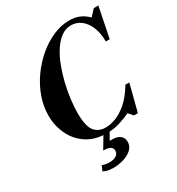

<svg xmlns="http://www.w3.org/2000/svg" viewBox="-229 -905 1178 1281"><g transform="rotate(-30 360.0 -265.0)"><path d="M344 13Q253 13 190.5 -28.5Q128 -70 96 -138Q64 -206 64 -283Q64 -353 88.5 -422.5Q113 -492 156.5 -553.5Q200 -615 256 -662.5Q312 -710 374.5 -737.5Q437 -765 501 -765Q543 -765 576.5 -751.5Q610 -738 641 -707L685 -754H720L673 -521H643Q643 -587 623 -634Q603 -681 569.5 -706Q536 -731 495 -731Q453 -731 418 -705.5Q383 -680 354.5 -636Q326 -592 305 -537Q284 -482 269.5 -422Q255 -362 248 -305Q241 -248 241 -200Q241 -101 271 -62.5Q301 -24 357 -24Q391 -24 433 -39Q475 -54 521.5 -93.5Q568 -133 612 -206H642L589 0H559L529 -34Q488 -15 442.5 -1Q397 13 344 13ZM267 235Q236 235 217 229Q198 223 190 218L207 179Q212 183 228.5 186.5Q245 190 262 190Q295 190 314.5 177Q334 164 334 140Q334 123 319.5 112Q305 101 264 100L330 -10H377L334 66H353Q393 66 414 83.5Q435 101 435 131Q435 166 408.5 189.5Q382 213 343.5 224Q305 235 267 235Z"/></g></svg>

Font: Libre Bodoni
Style: Bold Italic
Weight: 700
Italic angle: -13°
Version: Version 2.005;gftools[0.9.23]